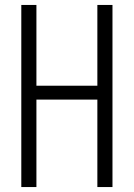

<svg xmlns="http://www.w3.org/2000/svg" viewBox="-20 -755 540 775"><path d="M66 0V-735H127V-409H373V-735H434V0H373V-353H127V0Z"/></svg>

Font: Iosevka Curly Light
Style: Regular
Weight: 300
Monospace: yes
Designer: Belleve Invis
Foundry: Belleve Invis
Version: Version 22.1.2; ttfautohint (v1.8.4)